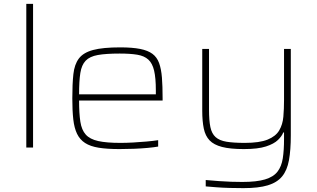

<svg xmlns="http://www.w3.org/2000/svg" viewBox="-20 -763 1640 993"><path d="M116 0V-743H151V0Z M598 8Q534 8 490.5 1Q447 -6 420 -23.5Q393 -41 378.5 -71Q364 -101 359 -146Q354 -191 354 -254Q354 -329 359.5 -379.5Q365 -430 388 -460.5Q411 -491 461.5 -504.5Q512 -518 602 -518Q664 -518 704.5 -510Q745 -502 768.5 -484.5Q792 -467 803 -436.5Q814 -406 817.5 -361.5Q821 -317 821 -256V-243H389Q389 -177 395.5 -134Q402 -91 423.5 -67Q445 -43 488 -33.5Q531 -24 603 -24Q634 -24 669 -26Q704 -28 738 -31Q772 -34 798 -38V-5Q776 -1 743 2Q710 5 672.5 6.5Q635 8 598 8ZM786 -255V-296Q786 -360 777 -398Q768 -436 747 -455Q726 -474 690 -480Q654 -486 599 -486Q528 -486 486 -478.5Q444 -471 423 -449Q402 -427 395.5 -385.5Q389 -344 389 -275H806Z M1239 210Q1205 210 1168 209Q1131 208 1098.5 205.5Q1066 203 1044 201V168Q1077 171 1110.5 173.5Q1144 176 1175.5 177Q1207 178 1233 178Q1307 178 1350.5 165Q1394 152 1415 125Q1436 98 1442.5 56Q1449 14 1449 -44V-78H1445Q1438 -59 1417.5 -39Q1397 -19 1355.5 -5.5Q1314 8 1241 8Q1171 8 1128.5 -3Q1086 -14 1064 -37Q1042 -60 1034 -98Q1026 -136 1026 -190V-510H1061V-195Q1061 -140 1068 -106Q1075 -72 1095 -54Q1115 -36 1151.5 -30Q1188 -24 1246 -24Q1322 -24 1364 -41Q1406 -58 1424 -88.5Q1442 -119 1445.5 -159.5Q1449 -200 1449 -246V-510H1484V-63Q1484 13 1474.5 65.5Q1465 118 1439 149.5Q1413 181 1365 195.5Q1317 210 1239 210Z"/></svg>

Font: Saira Expanded Thin
Style: Regular
Weight: 250
Width: 7
Designer: Hector Gatti with collaboration of the Omnibus-Type team
Foundry: Omnibus-Type
Version: Version 1.101